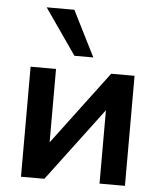

<svg xmlns="http://www.w3.org/2000/svg" viewBox="-54 -804 711 850"><g transform="rotate(5 302.0 -378.5)"><path d="M71 0V-489H184V-128H158L429 -489H533V0H420V-362H447L175 0ZM260 -554 119 -757H242L344 -554Z"/></g></svg>

Font: Nunito Sans 12pt ExtraLight
Style: Regular
Weight: 200
Designer: Vernon Adams
Foundry: Vernon Adams
Version: Version 3.101;gftools[0.9.27]